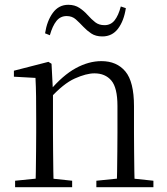

<svg xmlns="http://www.w3.org/2000/svg" viewBox="-20 -781 695 801"><path d="M43 0V-27L152 -38H178L281 -27V0ZM128 0Q129 -24 129.5 -65Q130 -106 130.5 -150Q131 -194 131 -227V-285Q131 -337 130.5 -378Q130 -419 128 -456L38 -461V-486L182 -523L195 -515L201 -398V-396V-227Q201 -194 201.5 -150Q202 -106 202.5 -65Q203 -24 204 0ZM382 0V-27L490 -38H517L620 -27V0ZM467 0Q468 -24 468.5 -64.5Q469 -105 469.5 -149Q470 -193 470 -227V-339Q470 -415 444.5 -445Q419 -475 374 -475Q340 -475 292 -453.5Q244 -432 188 -370L178 -402H187Q242 -467 296 -496.5Q350 -526 403 -526Q467 -526 503 -483Q539 -440 539 -338V-227Q539 -193 539.5 -149Q540 -105 540.5 -64.5Q541 -24 542 0ZM168 -642Q176 -694 200.5 -727.5Q225 -761 265 -761Q292 -761 311.5 -748Q331 -735 345 -719Q362 -700 377.5 -688Q393 -676 416 -676Q442 -676 458 -696Q474 -716 484 -754L505 -747Q497 -694 472.5 -661.5Q448 -629 407 -629Q379 -629 360.5 -641.5Q342 -654 328 -669Q312 -686 296.5 -700Q281 -714 258 -714Q232 -714 215.5 -693.5Q199 -673 188 -634Z"/></svg>

Font: Noto Serif KR ExtraLight Light
Style: Regular
Weight: 300
Version: Version 2.003-H1;hotconv 1.1.1;makeotfexe 2.6.0